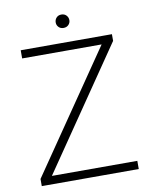

<svg xmlns="http://www.w3.org/2000/svg" viewBox="-93 -925 784 993"><g transform="rotate(-10 299.0 -428.0)"><path d="M554.2 0H62V-43H554.2ZM76.2 0H44.9V-37.6L506.3 -710.9H538.6V-675.8ZM517.1 -668H59.6V-710.9H517.1ZM298.3 -786.1Q282.2 -786.1 272.5 -796.4Q262.7 -806.6 262.7 -820.8Q262.7 -835.4 272.5 -845.9Q282.2 -856.4 298.3 -856.4Q314.5 -856.4 324.5 -845.9Q334.5 -835.4 334.5 -820.8Q334.5 -806.6 324.5 -796.4Q314.5 -786.1 298.3 -786.1Z"/></g></svg>

Font: Heebo ExtraLight
Style: Regular
Weight: 250
Designer: Oded Ezer
Foundry: Ezer Type House
Version: Version 3.100